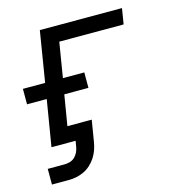

<svg xmlns="http://www.w3.org/2000/svg" viewBox="-104 -620 808 876"><g transform="rotate(-15 300.0 -182.5)"><path d="M34 165V91H112Q125 91 138 87.5Q151 84 161 75Q171 66 177 53.5Q183 41 185 29L190 0H76L112 -218H19V-291H124L163 -530H551L539 -456H235L208 -291H309V-218H195L171 -74H286L269 29Q266 47 259.5 65Q253 83 242.5 99Q232 115 217 128.5Q202 142 184.5 150Q167 158 149 161.5Q131 165 112 165Z"/></g></svg>

Font: Iosevka Curly Extended Oblique
Style: Regular
Weight: 400
Width: 7
Italic angle: -9°
Monospace: yes
Designer: Belleve Invis
Foundry: Belleve Invis
Version: Version 11.1.0; ttfautohint (v1.8.3)